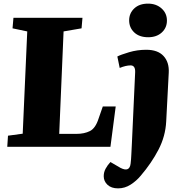

<svg xmlns="http://www.w3.org/2000/svg" viewBox="-20 -808 1006 1057"><path d="M24 -61 105 -72 130 -635 49 -652 54 -710H434L429 -652L330 -635L306 -71H401Q444 -71 475 -86.5Q506 -102 523 -156L546 -222H617L588 0H20ZM691 -696Q691 -735 719 -761.5Q747 -788 795 -788Q840 -788 869.5 -761.5Q899 -735 899 -695Q899 -655 870.5 -629Q842 -603 796 -603Q747 -603 719 -629.5Q691 -656 691 -696ZM895 -140Q891 -58 852.5 16Q814 90 755 159Q731 188 699 208.5Q667 229 630 229Q593 229 572 209.5Q551 190 551 162Q551 140 561.5 120.5Q572 101 588 84L643 116Q693 142 699 93Q702 69 703 42.5Q704 16 706 -17L724 -409Q726 -448 699 -448Q686 -448 671 -444.5Q656 -441 639 -434L626 -497Q645 -507 690.5 -520.5Q736 -534 785 -534Q849 -534 880.5 -499.5Q912 -465 909 -408Z"/></svg>

Font: Literata 36pt ExtraBold
Style: Italic
Weight: 800
Italic angle: -2°
Designer: Latin by Veronika Burian and Jose Scaglione. Greek by Irene Vlachou. Cyrillic by Vera Evstafieva
Foundry: TypeTogether
Version: Version 3.002